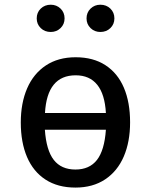

<svg xmlns="http://www.w3.org/2000/svg" viewBox="-20 -802 655 834"><path d="M545.1 -270.8Q545.1 -186.2 517.7 -122.3Q490.3 -58.5 436.7 -22.8Q383.1 12.8 307.7 12.8Q231.3 12.8 177.9 -21.8Q124.6 -56.4 97.4 -120Q70.3 -183.6 70.3 -269.7Q70.3 -354.4 97.9 -418.2Q125.6 -482.1 179.2 -517.7Q232.8 -553.3 308.7 -553.3Q385.1 -553.3 438.2 -518.7Q491.3 -484.1 518.2 -420.8Q545.1 -357.4 545.1 -270.8ZM175.4 -311.3H440Q435.4 -392.8 402.3 -433.8Q369.2 -474.9 308.7 -474.9Q184.6 -474.9 175.4 -311.3ZM174.9 -238.5Q181 -149.2 213.6 -107.4Q246.2 -65.6 307.7 -65.6Q368.7 -65.6 401.3 -107.4Q433.8 -149.2 440 -238.5ZM139.5 -722.1Q139.5 -747.7 156.9 -764.6Q174.4 -781.5 200.5 -781.5Q225.6 -781.5 243.1 -764.6Q260.5 -747.7 260.5 -722.1Q260.5 -696.9 243.1 -680Q225.6 -663.1 200.5 -663.1Q174.4 -663.1 156.9 -680Q139.5 -696.9 139.5 -722.1ZM355.9 -722.1Q355.9 -747.7 373.3 -764.6Q390.8 -781.5 415.9 -781.5Q442.1 -781.5 459.5 -764.6Q476.9 -747.7 476.9 -722.1Q476.9 -696.9 459.5 -680Q442.1 -663.1 415.9 -663.1Q390.8 -663.1 373.3 -680Q355.9 -696.9 355.9 -722.1Z"/></svg>

Font: Fira Code Fixed Retina
Style: Regular
Weight: 450
Monospace: yes
Designer: Carrois Corporate, Edenspiekermann AG, Nikita Prokopov
Foundry: Carrois Corporate, Edenspiekermann AG, Nikita Prokopov
Version: Version 5.002